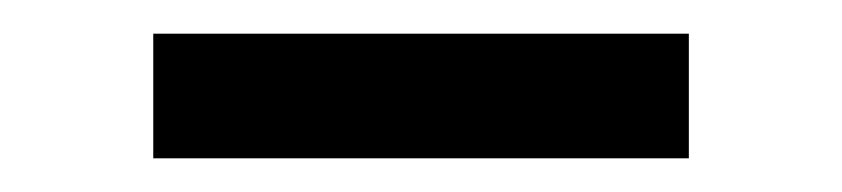

<svg xmlns="http://www.w3.org/2000/svg" viewBox="-20 -756 500 114"><path d="M389 -736H71V-662H389Z"/></svg>

Font: Chivo Light
Style: Bold
Weight: 900
Designer: Hector Gatti
Foundry: Omnibus-Type
Version: Version 1.003;PS 001.003;hotconv 1.0.70;makeotf.lib2.5.58329